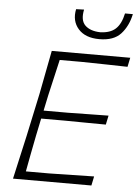

<svg xmlns="http://www.w3.org/2000/svg" viewBox="-62 -1000 754 1048"><g transform="rotate(5 315.0 -476.5)"><path d="M49.5 0Q63 -62 75.8 -117.2Q88.5 -172.5 103 -238L153 -472Q166 -540 177 -596.5Q188 -653 199.5 -713H629.5L619 -662.5Q566.5 -663.5 507 -665Q447.5 -666.5 367 -667.5H247Q236 -619 225 -572Q214 -525 201.5 -470L183.5 -384.5H316.5Q387 -385.5 438.8 -386.5Q490.5 -387.5 539 -388L528.5 -338Q477.5 -338 426.2 -338.8Q375 -339.5 305.5 -340H174L154 -243.5Q143 -188.5 134 -141.2Q125 -94 116 -45.5H242Q310.5 -46.5 371.5 -48Q432.5 -49.5 489.5 -50.5L479 0ZM452.5 -799.5Q375 -799.5 336.8 -843Q298.5 -886.5 312 -951.5L355.5 -953Q343 -893.5 371 -866.2Q399 -839 453.5 -837.5Q508.5 -839 538 -866Q567.5 -893 580 -951.5H623Q609 -885 570 -842.2Q531 -799.5 452.5 -799.5Z"/></g></svg>

Font: Commissioner Loud ExtraLight
Style: Italic
Weight: 200
Italic angle: -12°
Designer: Kostas Bartsokas
Foundry: Kostas Bartsokas
Version: Version 1.000; ttfautohint (v1.8.3)